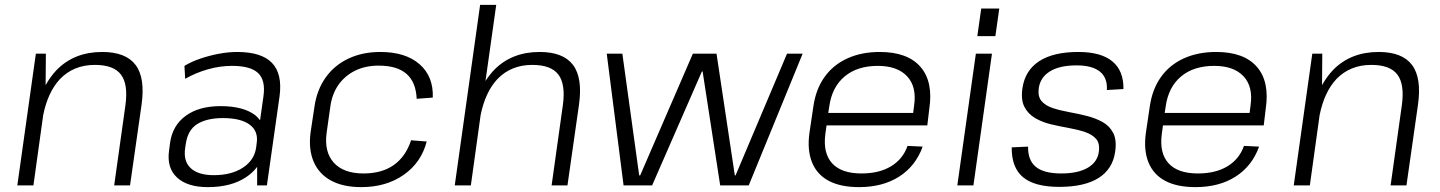

<svg xmlns="http://www.w3.org/2000/svg" viewBox="-20 -760 5903 787"><path d="M494 -328Q506 -414 476 -454Q446 -494 369 -494Q281 -494 225 -435Q176 -382 157 -288L117 0H51L127 -540H168L167 -411Q187 -447 213 -474Q285 -547 399 -547Q496 -547 536 -493.5Q576 -440 560 -329L513 0H448Z M832 7Q748 7 705.5 -32.5Q663 -72 673 -143L677 -174Q687 -246 741.5 -285.5Q796 -325 884 -325Q977 -325 1026 -288Q1038 -278 1046 -267L1060 -366Q1069 -431 1038 -460.5Q1007 -490 931 -490Q882 -490 832.5 -476Q783 -462 739 -437L736 -490Q764 -507 800.5 -519.5Q837 -532 876.5 -539.5Q916 -547 952 -547Q1052 -547 1095 -502Q1138 -457 1126 -366L1074 0H1034V-76Q1016 -52 989 -34Q928 7 832 7ZM856 -42Q929 -42 976 -73Q1023 -104 1030 -156L1032 -172Q1040 -222 1003.5 -249Q967 -276 894 -276Q828 -276 788.5 -251.5Q749 -227 741 -167L739 -153Q731 -99 762 -70.5Q793 -42 856 -42Z M1461 7Q1387 7 1337.5 -19.5Q1288 -46 1266 -96.5Q1244 -147 1253 -217L1269 -323Q1279 -392 1315 -442.5Q1351 -493 1408.5 -520Q1466 -547 1539 -547Q1642 -547 1699.5 -497Q1757 -447 1754 -360L1688 -355Q1685 -423 1646.5 -457Q1608 -491 1532 -491Q1478 -491 1436 -470.5Q1394 -450 1367.5 -412.5Q1341 -375 1334 -323L1319 -217Q1308 -138 1348 -93.5Q1388 -49 1470 -49Q1545 -49 1594 -83.5Q1643 -118 1665 -185L1729 -180Q1707 -94 1635 -43.5Q1563 7 1461 7Z M2287 -328Q2299 -414 2269 -454Q2239 -494 2162 -494Q2074 -494 2018 -435Q1969 -382 1950 -288L1910 0H1844L1948 -740H2014L1970 -428Q1986 -453 2006 -474Q2078 -547 2192 -547Q2289 -547 2329 -493.5Q2369 -440 2353 -329L2306 0H2241Z M2467 -540H2531L2600 -41H2604L2820 -540H2917L2992 -41H2995L3206 -540H3270L3049 0H2932L2860 -467H2857L2653 0H2536Z M3501 7Q3426 7 3377.5 -18.5Q3329 -44 3308.5 -94.5Q3288 -145 3298 -216L3314 -324Q3324 -394 3359.5 -444Q3395 -494 3453 -520.5Q3511 -547 3586 -547Q3700 -547 3753 -486Q3806 -425 3789 -313L3781 -246H3368L3363 -210Q3353 -132 3391 -90.5Q3429 -49 3511 -49Q3584 -49 3632.5 -78.5Q3681 -108 3700 -162L3762 -159Q3733 -79 3665.5 -36Q3598 7 3501 7ZM3375 -297H3723L3727 -328Q3738 -405 3698 -447.5Q3658 -490 3578 -490Q3494 -490 3442 -446.5Q3390 -403 3379 -323Z M4046 -540 3970 0H3904L3980 -540ZM4076 -725 4060 -612H3986L4002 -725Z M4322 6Q4221 6 4173.5 -33.5Q4126 -73 4127 -156L4194 -159Q4193 -103 4226 -76Q4259 -49 4330 -49Q4398 -49 4438 -72Q4478 -95 4484 -137Q4489 -172 4473 -190.5Q4457 -209 4427 -219Q4397 -229 4360.5 -235.5Q4324 -242 4288 -250.5Q4252 -259 4223 -276Q4194 -293 4179 -322Q4164 -351 4171 -399Q4182 -472 4240 -509.5Q4298 -547 4400 -547Q4493 -547 4539.5 -508.5Q4586 -470 4585 -395L4517 -391Q4520 -441 4488.5 -466.5Q4457 -492 4393 -492Q4324 -492 4284.5 -468Q4245 -444 4238 -400Q4233 -365 4249 -346Q4265 -327 4295.5 -317Q4326 -307 4362 -300.5Q4398 -294 4434 -285Q4470 -276 4499 -260Q4528 -244 4543 -215Q4558 -186 4551 -138Q4541 -67 4483 -30.5Q4425 6 4322 6Z M4880 7Q4805 7 4756.5 -18.5Q4708 -44 4687.5 -94.5Q4667 -145 4677 -216L4693 -324Q4703 -394 4738.5 -444Q4774 -494 4832 -520.5Q4890 -547 4965 -547Q5079 -547 5132 -486Q5185 -425 5168 -313L5160 -246H4747L4742 -210Q4732 -132 4770 -90.5Q4808 -49 4890 -49Q4963 -49 5011.5 -78.5Q5060 -108 5079 -162L5141 -159Q5112 -79 5044.5 -36Q4977 7 4880 7ZM4754 -297H5102L5106 -328Q5117 -405 5077 -447.5Q5037 -490 4957 -490Q4873 -490 4821 -446.5Q4769 -403 4758 -323Z M5726 -328Q5738 -414 5708 -454Q5678 -494 5601 -494Q5513 -494 5457 -435Q5408 -382 5389 -288L5349 0H5283L5359 -540H5400L5399 -411Q5419 -447 5445 -474Q5517 -547 5631 -547Q5728 -547 5768 -493.5Q5808 -440 5792 -329L5745 0H5680Z"/></svg>

Font: Pathway Extreme 8pt Thin 12pt ExtraLight
Style: Italic
Weight: 250
Italic angle: -8°
Version: Version 1.001;gftools[0.9.26]